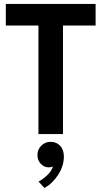

<svg xmlns="http://www.w3.org/2000/svg" viewBox="-20 -680 544 974"><path d="M175 -550.5H9.5V-660H465V-550.5H299.5V0H175ZM236.5 39.5Q265.5 39.5 284.8 59.2Q304 79 304 114Q304 162 275.2 206.5Q246.5 251 205.5 273.5L175.5 241Q198.5 229 220.2 208.2Q242 187.5 248.5 164.5Q240 169 227.5 169Q204 169 187 151.2Q170 133.5 170 106Q170 78 189.5 58.8Q209 39.5 236.5 39.5Z"/></svg>

Font: League Spartan SemiBold
Style: Regular
Weight: 600
Foundry: The League of Moveable Type
Version: Version 2.002